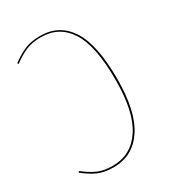

<svg xmlns="http://www.w3.org/2000/svg" viewBox="-171 -786 804 891"><g transform="rotate(-30 231.0 -340.5)"><path d="M394 -339Q394 -165 336 -78Q278 9 176 9Q125 9 91 -6.5Q57 -22 21 -51L26 -57Q61 -29 94 -14Q127 1 175 1Q273 1 329 -83Q385 -167 385 -339Q385 -520 333 -601.5Q281 -683 183 -683Q136 -683 103 -669Q70 -655 32 -627L28 -633Q66 -661 100 -675.5Q134 -690 183 -690Q285 -690 339.5 -606Q394 -522 394 -339Z"/></g></svg>

Font: Fira Sans Compressed Eight
Style: Regular
Weight: 100
Width: 1
Designer: bBox Type GmbH & Carrois Corporate GbR & Edenspiekermann AG
Foundry: bBox Type GmbH & Carrois Corporate GbR & Edenspiekermann AG
Version: Version 4.301